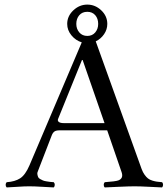

<svg xmlns="http://www.w3.org/2000/svg" viewBox="-20 -819 739 844"><path d="M260.7 -277.8H439.5L343.3 -555.2H340.3L235.4 -296.4Q231.9 -288.1 238.5 -283Q245.1 -277.8 260.7 -277.8ZM147.5 -68.8Q143.1 -60.1 144.3 -53Q145.5 -45.9 147.5 -41Q149.4 -36.1 156 -32.2Q162.6 -28.3 168.5 -25.9Q174.3 -23.4 183.3 -22Q192.4 -20.5 199.7 -19.5Q207 -18.6 216.3 -18.1Q220.7 -13.7 220.7 -6.6Q220.7 0.5 216.3 4.9Q201.7 4.4 166.5 2.2Q131.3 0 108.4 0Q86.9 0 55.9 2.2Q24.9 4.4 9.3 4.9Q4.9 0.5 4.9 -6.6Q4.9 -13.7 9.3 -18.1Q45.9 -20.5 68.6 -35.2Q91.3 -49.8 109.4 -91.8L339.4 -632.8Q312.5 -641.1 293.9 -663.8Q275.4 -686.5 275.4 -713.9Q275.4 -748 302.2 -773.4Q329.1 -798.8 363.8 -798.8Q398.4 -798.8 425 -773.7Q451.7 -748.5 451.7 -713.9Q451.7 -689.5 437.5 -668.7Q423.3 -647.9 400.9 -637.2L602.5 -76.2Q607.9 -61.5 615.5 -51Q623 -40.5 630.4 -34.7Q637.7 -28.8 649.7 -25.1Q661.6 -21.5 669.7 -20.5Q677.7 -19.5 692.4 -18.1Q696.8 -13.7 696.8 -6.6Q696.8 0.5 692.4 4.9Q679.2 4.4 637 2.2Q594.7 0 571.3 0Q548.8 0 500.7 2.2Q452.6 4.4 440.4 4.9Q436 0.5 436 -6.6Q436 -13.7 440.4 -18.1Q488.3 -21.5 500 -25.9Q523.9 -34.7 514.6 -62L451.2 -246.1H242.7Q226.1 -246.1 219 -240.7Q211.9 -235.4 207.5 -224.1ZM363.8 -767.1Q341.3 -767.1 328.4 -752Q315.4 -736.8 315.4 -713.9Q315.4 -691.9 328.6 -676.5Q341.8 -661.1 363.8 -661.1Q385.7 -661.1 398.7 -676.5Q411.6 -691.9 411.6 -713.9Q411.6 -737.3 398.7 -752.2Q385.7 -767.1 363.8 -767.1Z"/></svg>

Font: Linux Libertine Display G
Style: Regular
Weight: 400
Designer: Philipp H. Poll
Foundry: Philipp H. Poll
Version: Version 5.0.9